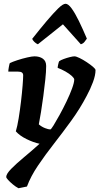

<svg xmlns="http://www.w3.org/2000/svg" viewBox="-20 -799 527 1019"><path d="M78 200Q63 192 48 179.5Q33 167 23 156Q13 145 13 140Q13 124 40 96.5Q67 69 108 35Q149 1 190 -36Q157 -43 120.5 -61Q84 -79 64 -102Q72 -128 79 -171Q86 -214 91.5 -260.5Q97 -307 100 -345Q103 -383 103 -399Q103 -409 96.5 -414Q90 -419 74 -419H24Q24 -427 27 -443.5Q30 -460 32 -464Q46 -471 72 -479.5Q98 -488 124 -494Q150 -500 163 -500Q190 -500 207.5 -487.5Q225 -475 225 -449Q225 -419 220.5 -377Q216 -335 210 -289.5Q204 -244 197.5 -204Q191 -164 186 -139Q201 -126 219 -119Q237 -112 247 -112Q251 -112 264.5 -134Q278 -156 296.5 -189.5Q315 -223 333 -260.5Q351 -298 362.5 -329.5Q374 -361 374 -377Q374 -384 361 -396Q348 -408 327.5 -419.5Q307 -431 286 -439Q286 -445 289 -458Q292 -471 294 -474Q302 -480 318.5 -486Q335 -492 351 -496Q367 -500 375 -500Q384 -500 402.5 -491Q421 -482 440.5 -469Q460 -456 473.5 -444.5Q487 -433 487 -427Q487 -400 473.5 -363.5Q460 -327 440 -290Q405 -223 359 -159.5Q313 -96 266.5 -36.5Q220 23 181.5 80Q143 137 123 191ZM181 -564Q171 -568 162 -577Q153 -586 151 -593Q192 -645 227.5 -687Q263 -729 288.5 -754Q314 -779 328 -779Q342 -779 360 -754.5Q378 -730 398.5 -688Q419 -646 441 -594Q436 -587 429 -577.5Q422 -568 409 -564L314 -670Z"/></svg>

Font: Texturina 72pt 72pt ExtraBold
Style: Italic
Weight: 800
Italic angle: -11°
Designer: Guillermo Torres Carreño
Foundry: Omnibus-Type
Version: Version 1.002; ttfautohint (v1.8.3)